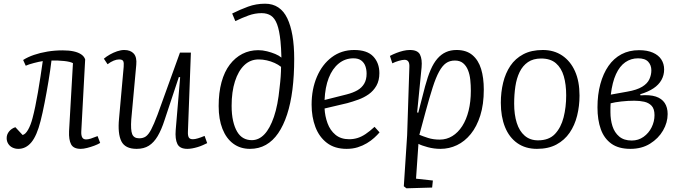

<svg xmlns="http://www.w3.org/2000/svg" viewBox="-20 -790 3671 1037"><path d="M105 -466Q130 -482 163.5 -493.5Q197 -505 236.5 -511.5Q276 -518 318 -518Q353 -518 378 -512.5Q403 -507 419 -496Q435 -485 440 -469L419 -80Q418 -59 424 -48Q430 -37 445 -37Q456 -37 470.5 -41.5Q485 -46 507 -55L521 -18Q508 -10 489 -3Q470 4 450.5 9Q431 14 416 14Q377 14 364 -10.5Q351 -35 353 -82L374 -449Q359 -457 326.5 -460.5Q294 -464 258 -463Q252 -412 242 -352Q232 -292 221 -235.5Q210 -179 199 -136Q179 -57 149.5 -21.5Q120 14 79 14Q62 14 47.5 7Q33 0 24.5 -13.5Q16 -27 16 -44Q16 -64 29 -80Q42 -96 63 -103L102 -61Q117 -64 131.5 -89Q146 -114 156 -153Q163 -179 170.5 -215Q178 -251 185 -292Q192 -333 198.5 -375.5Q205 -418 211 -460Q191 -457 162.5 -449.5Q134 -442 119 -435Z M541 -473Q555 -485 573.5 -495.5Q592 -506 612.5 -513Q633 -520 651 -520Q685 -520 702.5 -500.5Q720 -481 716 -440L689 -145Q685 -88 694 -65.5Q703 -43 732 -43Q753 -43 767.5 -53Q782 -63 796.5 -90.5Q811 -118 831 -171L952 -506H1011L995 -79Q994 -58 999.5 -48Q1005 -38 1022 -38Q1033 -38 1049.5 -43Q1066 -48 1085 -56L1099 -17Q1089 -12 1075.5 -6Q1062 0 1047 4.5Q1032 9 1018 11.5Q1004 14 992 14Q951 14 938 -12.5Q925 -39 929 -88L953 -373L946 -374L869 -142Q852 -89 831.5 -54.5Q811 -20 784 -3Q757 14 718 14Q656 14 635.5 -27Q615 -68 623 -150L648 -429Q650 -451 645.5 -460Q641 -469 623 -469Q610 -469 594 -462.5Q578 -456 561 -443Z M1234 -717Q1276 -738 1319.5 -754Q1363 -770 1412 -770Q1453 -770 1483 -750Q1513 -730 1531.5 -691.5Q1550 -653 1559.5 -598Q1569 -543 1569 -472Q1569 -382 1559.5 -306.5Q1550 -231 1530.5 -171.5Q1511 -112 1482.5 -70.5Q1454 -29 1416 -7.5Q1378 14 1330 14Q1278 14 1240 -14Q1202 -42 1181.5 -94Q1161 -146 1161 -217Q1161 -290 1176.5 -346.5Q1192 -403 1221 -441Q1250 -479 1289 -499Q1328 -519 1375 -519Q1398 -519 1422 -513Q1446 -507 1466.5 -498.5Q1487 -490 1500 -479Q1499 -506 1498 -527.5Q1497 -549 1495 -567Q1489 -626 1476.5 -659Q1464 -692 1443.5 -705.5Q1423 -719 1393 -719Q1357 -719 1322.5 -706.5Q1288 -694 1251 -676ZM1340 -33Q1378 -33 1408 -64.5Q1438 -96 1459.5 -159Q1481 -222 1490 -316Q1494 -348 1496 -376.5Q1498 -405 1498 -429Q1483 -441 1463 -450Q1443 -459 1421 -464Q1399 -469 1377 -469Q1332 -469 1299.5 -438Q1267 -407 1249 -350.5Q1231 -294 1231 -219Q1231 -172 1239 -137Q1247 -102 1261 -78.5Q1275 -55 1295 -44Q1315 -33 1340 -33Z M1893 -520Q1963 -520 1996 -485Q2029 -450 2029 -395Q2029 -355 2013 -327Q1997 -299 1971.5 -281Q1946 -263 1915.5 -252Q1885 -241 1856 -233L1733 -204Q1735 -163 1749 -124.5Q1763 -86 1792 -62Q1821 -38 1866 -38Q1889 -38 1910.5 -44.5Q1932 -51 1954.5 -66Q1977 -81 2003 -105L2030 -75Q2018 -61 2001 -45.5Q1984 -30 1961.5 -16.5Q1939 -3 1912 5.5Q1885 14 1852 14Q1788 14 1746 -18Q1704 -50 1683.5 -104Q1663 -158 1663 -225Q1663 -308 1691.5 -375Q1720 -442 1772 -481Q1824 -520 1893 -520ZM1960 -392Q1960 -414 1953.5 -432.5Q1947 -451 1931.5 -463Q1916 -475 1889 -475Q1844 -475 1809.5 -447Q1775 -419 1755.5 -369Q1736 -319 1733 -250L1852 -280Q1887 -289 1910.5 -302.5Q1934 -316 1947 -338Q1960 -360 1960 -392Z M2191 -428Q2192 -448 2185.5 -457.5Q2179 -467 2165 -467Q2153 -467 2134 -461.5Q2115 -456 2099 -448L2086 -488Q2103 -497 2121 -504Q2139 -511 2157.5 -515.5Q2176 -520 2194 -520Q2236 -520 2248.5 -495Q2261 -470 2257 -426L2233 -183L2239 -181L2276 -324Q2290 -376 2306 -413Q2322 -450 2342.5 -473.5Q2363 -497 2388.5 -508.5Q2414 -520 2446 -520Q2499 -520 2531.5 -492.5Q2564 -465 2578.5 -417.5Q2593 -370 2593 -306Q2593 -226 2574 -166Q2555 -106 2522.5 -66Q2490 -26 2448 -6Q2406 14 2359 14Q2324 14 2290.5 5Q2257 -4 2240 -13L2227 175L2318 185L2314 223L2175 227L2161 216L2179 -60ZM2437 -463Q2409 -463 2389 -449Q2369 -435 2351.5 -403Q2334 -371 2317 -318Q2300 -265 2279 -188L2245 -62Q2264 -54 2292 -45Q2320 -36 2355 -36Q2392 -36 2423 -55Q2454 -74 2476.5 -109Q2499 -144 2511 -192.5Q2523 -241 2523 -300Q2523 -330 2520 -359Q2517 -388 2507.5 -411.5Q2498 -435 2481 -449Q2464 -463 2437 -463Z M2880 14Q2818 14 2774 -17Q2730 -48 2707.5 -104Q2685 -160 2685 -235Q2685 -292 2697.5 -343.5Q2710 -395 2736.5 -434.5Q2763 -474 2806.5 -497Q2850 -520 2912 -520Q2972 -520 3016.5 -490Q3061 -460 3085.5 -405.5Q3110 -351 3110 -274Q3110 -217 3097 -165Q3084 -113 3056.5 -73Q3029 -33 2985.5 -9.5Q2942 14 2880 14ZM2886 -32Q2945 -32 2977.5 -66.5Q3010 -101 3024 -156Q3038 -211 3038 -275Q3038 -334 3025 -378.5Q3012 -423 2982.5 -448.5Q2953 -474 2903 -474Q2860 -474 2831.5 -454.5Q2803 -435 2786.5 -401Q2770 -367 2763.5 -323Q2757 -279 2757 -230Q2757 -171 2771 -126.5Q2785 -82 2814 -57Q2843 -32 2886 -32Z M3385 14Q3321 14 3282 -14Q3243 -42 3225 -92Q3207 -142 3207 -210Q3207 -279 3222.5 -336Q3238 -393 3266.5 -434Q3295 -475 3336.5 -497Q3378 -519 3432 -519Q3476 -519 3506.5 -505.5Q3537 -492 3552 -468.5Q3567 -445 3567 -415Q3567 -384 3552.5 -358Q3538 -332 3509.5 -313Q3481 -294 3438 -281L3439 -275Q3490 -279 3522 -268.5Q3554 -258 3570 -234Q3586 -210 3586 -174Q3586 -128 3561 -85Q3536 -42 3491 -14Q3446 14 3385 14ZM3392 -31Q3428 -31 3456 -51Q3484 -71 3499.5 -102.5Q3515 -134 3515 -168Q3515 -202 3499.5 -218.5Q3484 -235 3459.5 -240.5Q3435 -246 3406 -246Q3372 -246 3336 -242Q3300 -238 3278 -232Q3277 -220 3277 -209Q3277 -198 3277 -184Q3277 -143 3288 -108.5Q3299 -74 3324.5 -52.5Q3350 -31 3392 -31ZM3279 -279 3368 -295Q3420 -304 3448.5 -321.5Q3477 -339 3487.5 -362.5Q3498 -386 3498 -410Q3498 -438 3481 -456.5Q3464 -475 3426 -475Q3388 -475 3357.5 -454Q3327 -433 3307 -389.5Q3287 -346 3279 -279Z"/></svg>

Font: Literata 18pt Light
Style: Italic
Weight: 300
Italic angle: -2°
Designer: Latin by Veronika Burian and Jose Scaglione. Greek by Irene Vlachou. Cyrillic by Vera Evstafieva
Foundry: TypeTogether
Version: Version 3.103;gftools[0.9.29]